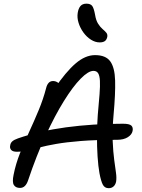

<svg xmlns="http://www.w3.org/2000/svg" viewBox="-20 -1006 766 1036"><path d="M566.6 9.4Q544.8 9.4 534.8 -9.5Q524.8 -28.4 516.6 -72Q510 -108.2 506.5 -161.3Q503 -214.4 503.3 -273.5Q503.6 -332.6 507.6 -386Q513.6 -451.4 517.1 -497Q520.6 -542.6 519.1 -570.2Q517.6 -597.8 509.6 -610.7Q501.6 -623.6 484.2 -623.6Q456.8 -623.6 415.2 -581.4Q373.6 -539.2 325 -461.1Q276.4 -383 226.3 -274.4Q176.2 -165.8 131.6 -33Q125 -13 114.2 -2.5Q103.4 8 88 8Q64.6 8 54.8 -7.7Q45 -23.4 53.4 -63.2Q64.8 -121 87.6 -178.6Q110.4 -236.2 137.4 -294.6Q164.4 -353 188.8 -411.8Q213.2 -470.6 228.6 -529.6Q233 -548.4 242.3 -558.6Q251.6 -568.8 266.2 -568.8Q280.2 -568.8 291.8 -560.7Q303.4 -552.6 310.2 -535.6L272 -525.4Q335.4 -618.6 387.9 -663.6Q440.4 -708.6 492.8 -708.6Q550.6 -708.6 574.9 -675Q599.2 -641.4 601.2 -571Q603.2 -500.6 593 -389Q585.4 -305.8 588 -245.7Q590.6 -185.6 596.2 -144Q601.8 -102.4 605.8 -74.1Q609.8 -45.8 606.4 -25.4Q602.8 -8.8 592.3 0.3Q581.8 9.4 566.6 9.4ZM70.8 -187.2Q48.8 -187.2 40.1 -197.2Q31.4 -207.2 35.2 -222.4Q37 -235 46.6 -243.5Q56.2 -252 77.2 -259.4Q193 -299.6 336.5 -319Q480 -338.4 643.2 -338.4Q678.2 -338.4 688.7 -328.3Q699.2 -318.2 695.4 -299.2Q691.4 -279.4 669.3 -265.5Q647.2 -251.6 611 -251.6Q496.2 -251.6 416.4 -245.2Q336.6 -238.8 282.6 -229.3Q228.6 -219.8 191.4 -209.9Q154.2 -200 126.5 -193.6Q98.8 -187.2 70.8 -187.2ZM517.8 -777.2Q494 -777.2 470.9 -791.8Q447.8 -806.4 430.2 -830.6Q412.6 -854.8 403.9 -882.8Q395.2 -910.8 399.4 -936.8Q403 -960.2 414 -973.2Q425 -986.2 446.4 -986.2Q468.2 -986.2 477.3 -974.3Q486.4 -962.4 493 -926.4Q497.8 -896 509.4 -877.9Q521 -859.8 533.5 -849.2Q546 -838.6 553.6 -829.5Q561.2 -820.4 558.8 -806.8Q555.4 -791 545.5 -784.1Q535.6 -777.2 517.8 -777.2Z"/></svg>

Font: Shantell Sans Light
Style: Italic
Weight: 300
Italic angle: -11°
Designer: Stephen Nixon, Anya Danilova, Shantell Martin
Foundry: Arrow Type
Version: Version 1.008;[ac192a2d6]